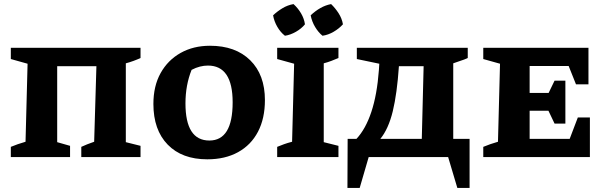

<svg xmlns="http://www.w3.org/2000/svg" viewBox="-20 -769 2974 940"><path d="M260 -445V-73L323 -55V0H33V-50Q50 -57 67 -63Q84 -69 105 -75L115 -457L33 -480V-535H668V-485Q653 -478 634 -471Q615 -464 596 -459V-73L668 -55V0H378V-50Q393 -57 407 -62.5Q421 -68 441 -75L452 -445Z M995 11Q871 11 801 -61Q731 -133 731 -260Q731 -348 766.5 -411.5Q802 -475 864.5 -510Q927 -545 1008 -545Q1133 -545 1205 -474Q1277 -403 1277 -279Q1277 -189 1243 -124Q1209 -59 1145.5 -24Q1082 11 995 11ZM1005 -81Q1119 -81 1119 -268Q1119 -448 998 -448Q979 -448 959 -443Q939 -438 918 -427Q888 -352 888 -263Q888 -81 1005 -81Z M1417 -749Q1439 -729 1454 -703.5Q1469 -678 1473 -650Q1456 -629 1429 -613.5Q1402 -598 1375 -594Q1353 -611 1337.5 -638Q1322 -665 1317 -694Q1337 -713 1362.5 -728.5Q1388 -744 1417 -749ZM1601 -749Q1621 -730 1637.5 -704.5Q1654 -679 1659 -650Q1640 -629 1613.5 -613.5Q1587 -598 1559 -594Q1539 -610 1523 -636.5Q1507 -663 1501 -694Q1523 -715 1548.5 -729.5Q1574 -744 1601 -749ZM1337 0V-50Q1354 -57 1370.5 -63Q1387 -69 1410 -75L1420 -457L1337 -480V-535H1637V-485Q1621 -478 1602.5 -471Q1584 -464 1565 -459V-73L1637 -55V0Z M1681 151 1682 -89H1725Q1770 -137 1798 -221Q1826 -305 1835 -426L1837 -457L1727 -480V-535H2270V-485Q2260 -480 2252.5 -477.5Q2245 -475 2233.5 -471Q2222 -467 2199 -459V-89H2279V151H2219L2174 0H1785L1741 151ZM1933 -445Q1924 -311 1903 -224.5Q1882 -138 1842 -89H2045L2054 -445Z M2809 -194H2868V0H2346V-50Q2363 -57 2380 -63Q2397 -69 2418 -75L2428 -457L2346 -480V-535H2861V-356H2800L2764 -446H2573V-314H2666L2695 -374H2748V-164H2695L2665 -227H2573V-89H2769Z"/></svg>

Font: Piazzolla SC
Style: Bold
Weight: 700
Designer: Juan Pablo del Peral
Foundry: Huerta Tipografica
Version: Version 1.330